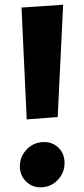

<svg xmlns="http://www.w3.org/2000/svg" viewBox="-20 -774 357 812"><path d="M224 -279 93 -269 71 -742 247 -754ZM227 -150Q253 -124 253 -85Q253 -45 227 -16Q200 15 159 18Q118 21 91 -6Q64 -31 64 -71Q64 -110 91 -140Q118 -170 159 -173Q199 -176 227 -150Z"/></svg>

Font: Xiangcui Wave Sans Xiangcui Wave Sans
Style: Regular
Weight: 800
Width: 3
Version: Version 0.920;March 28, 2024;FontCreator 14.0.0.2814 64-bit